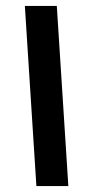

<svg xmlns="http://www.w3.org/2000/svg" viewBox="-20 -629 316 649"><path d="M211 0H103L64 -609H172Z"/></svg>

Font: IBM Plex Arabic SemiBold
Style: Regular
Weight: 600
Designer: Mike Abbink, Paul van der Laan, Pieter van Rosmalen, Wael Morcos, Khajak Apelian
Foundry: Bold Monday
Version: Version 1.0